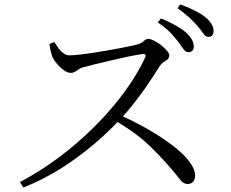

<svg xmlns="http://www.w3.org/2000/svg" viewBox="-20 -838 1040 864"><path d="M690 -737 704 -755C727 -746 763 -730 796 -708C828 -686 852 -659 852 -628C852 -612 842 -603 827 -603C819 -603 812 -608 805 -618C792 -637 772 -665 744 -694C730 -708 712 -722 690 -737ZM203 -640 224 -649C241 -625 260 -589 293 -589C316 -589 358 -594 409 -602C460 -610 512 -619 553 -628C594 -636 613 -640 627 -653C634 -660 640 -663 647 -663C662 -663 685 -650 706 -634C726 -618 742 -600 742 -589C742 -579 737 -571 726 -565C715 -559 706 -551 699 -541C666 -488 606 -395 533 -314C613 -278 693 -232 756 -184C819 -136 858 -88 858 -47C858 -27 847 -10 824 -10C811 -10 798 -18 787 -34C764 -65 697 -143 629 -204C594 -234 554 -262 509 -289C448 -225 364 -150 259 -83C206 -49 148 -19 85 6L70 -19C187 -80 305 -168 406 -269C506 -369 587 -478 634 -581C637 -590 635 -595 626 -595C625 -595 625 -595 625 -595C624 -595 623 -595 622 -595C586 -590 535 -579 484 -567C458 -561 434 -555 412 -550C389 -544 371 -539 357 -536C347 -533 339 -530 334 -526C322 -518 314 -510 298 -510C279 -510 255 -529 237 -550C219 -571 214 -583 209 -604C206 -614 204 -626 203 -640ZM779 -801 791 -818C815 -810 851 -795 884 -775C916 -755 941 -729 941 -698C941 -681 933 -672 917 -672C909 -672 902 -677 895 -687C882 -706 860 -733 833 -758C819 -771 801 -785 779 -801Z"/></svg>

Font: CJK Symbols
Style: Regular
Weight: 400
Designer: Ryoko NISHIZUKA 西塚涼子 (kana & ideographs); Frank Grießhammer (serif-style Latin); Paul D. Hunt (sans serif–style Latin); 
Foundry: Unicode
Version: Version 2.000;hotconv 1.1.0;makeotfexe 2.6.0